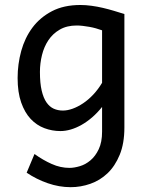

<svg xmlns="http://www.w3.org/2000/svg" viewBox="-20 -528 589 777"><path d="M393.1 -405.3Q381.3 -409.7 368.2 -413.3Q355 -417 341.3 -419.4Q327.6 -421.9 314.7 -423.3Q301.8 -424.8 290.5 -424.8Q250.5 -424.8 222.2 -408.4Q193.8 -392.1 176 -365.5Q158.2 -338.9 149.9 -305.2Q141.6 -271.5 141.6 -236.8Q141.6 -191.4 148.7 -161.4Q155.8 -131.3 168.2 -113.5Q180.7 -95.7 197.5 -88.1Q214.4 -80.6 234.4 -80.6Q252.9 -80.6 273.9 -88.1Q294.9 -95.7 316.2 -109.9Q337.4 -124 357.2 -145Q377 -166 393.1 -192.9ZM483.4 -12.2Q483.4 52.2 464.6 98.1Q445.8 144 415.3 173.1Q384.8 202.1 345.7 215.8Q306.6 229.5 266.1 229.5Q219.2 229.5 173.1 213.4Q127 197.3 87.9 170.9L119.6 95.2Q154.3 120.1 189.5 135.7Q224.6 151.4 261.2 151.4Q280.3 151.4 303.2 144.5Q326.2 137.7 346.2 120.8Q366.2 104 379.6 75.7Q393.1 47.4 393.1 4.9V-95.2Q374 -71.3 352.8 -53Q331.5 -34.7 309.8 -22.5Q288.1 -10.3 266.4 -3.9Q244.6 2.4 224.6 2.4Q190.9 2.4 159.7 -9.3Q128.4 -21 104.2 -46.6Q80.1 -72.3 65.7 -113.3Q51.3 -154.3 51.3 -212.4Q51.3 -268.6 65.9 -321.8Q80.6 -375 111.3 -416.3Q142.1 -457.5 190.2 -482.7Q238.3 -507.8 305.2 -507.8Q327.1 -507.8 350.3 -504.6Q373.5 -501.5 396.5 -496.1Q419.4 -490.7 441.4 -484.1Q463.4 -477.5 483.4 -471.2Z"/></svg>

Font: Andika APac
Style: Regular
Weight: 400
Designer: Victor Gaultney, Annie Olsen, Julie Remington, Don Collingsworth, Eric Hays, Becca Hirsbrunner
Foundry: SIL International
Version: Version 5.000